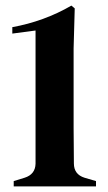

<svg xmlns="http://www.w3.org/2000/svg" viewBox="-20 -666 386 686"><path d="M29 0V-19L68 -31Q106 -43 107 -81V-557L24 -546V-569Q80 -579 133.5 -598.5Q187 -618 235 -646L247 -636L243 -493V-209Q243 -183 243.5 -148.5Q244 -114 244 -82Q244 -43 282 -31L323 -19V0Z"/></svg>

Font: DM Serif Text
Style: Regular
Weight: 400
Designer: Colophon Foundry, Frank Grießhammer
Foundry: Colophon Foundry
Version: Version 5.200; ttfautohint (v1.8.3)